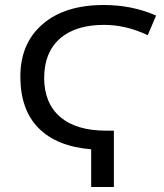

<svg xmlns="http://www.w3.org/2000/svg" viewBox="-20 -744 653 764"><path d="M393.1 -724.1Q505.4 -724.1 601.1 -682.1L567.9 -604Q481.4 -645 394 -645Q279.8 -645 217.8 -589.8Q155.8 -534.7 155.8 -434.1Q155.8 -333.5 219.5 -278.8Q283.2 -224.1 401.9 -224.1H433.1V0H342.8V-149.9Q205.6 -161.1 133.3 -234.4Q61 -307.6 61 -439.5Q61 -571.3 149.4 -647.7Q237.8 -724.1 393.1 -724.1Z"/></svg>

Font: NotoSans
Style: Regular
Weight: 400
Designer: Monotype Design team
Foundry: Monotype Imaging Inc.
Version: Version 1.04